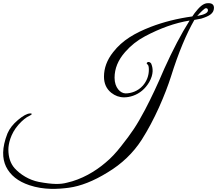

<svg xmlns="http://www.w3.org/2000/svg" viewBox="-83 -824 1374 1215"><path d="M1190 -706C1241 -722 1270 -738 1271 -774C1271 -794 1259 -804 1236 -804C1223 -804 1202 -803 1170 -767C1154 -749 1142 -733 1134 -720C1039 -707 952 -685 871 -654C771 -615 692 -570 633 -494C594 -445 575 -393 575 -339C575 -296 590 -262 621 -237C645 -218 672 -208 702 -208C720 -208 739 -211 759 -218C802 -233 836 -262 861 -304C890 -355 886 -394 873 -423C865 -432 857 -434 850 -430C843 -425 844 -420 852 -415C857 -410 859 -399 859 -383C859 -345 846 -311 821 -282C789 -246 745 -233 712 -233C679 -233 642 -269 642 -332C642 -390 664 -444 709 -495C744 -535 785 -568 834 -594C930 -645 1024 -679 1117 -694C1063 -609 1010 -507 957 -390C915 -291 874 -204 834 -128C809 -81 786 -41 764 -8C742 25 715 62 682 103C650 144 618 178 585 205C520 261 432 312 341 332C300 343 253 344 162 327C101 315 45 280 9 240C-17 210 -30 171 -30 122C-30 90 -18 24 34 -35C60 -64 84 -83 105 -92C113 -96 117 -99 118 -102C118 -105 114 -107 106 -106C88 -105 63 -92 31 -65C-1 -38 -23 -10 -36 21C-72 113 -69 179 -45 230C-18 285 31 324 103 348C195 379 285 373 353 364C427 354 509 322 598 267C688 213 760 144 814 60C854 -3 890 -71 923 -144C956 -218 981 -283 999 -340C1046 -490 1096 -609 1147 -698ZM1221 -772C1228 -772 1232 -768 1233 -760C1234 -743 1211 -731 1165 -723C1182 -742 1213 -775 1221 -772Z"/></svg>

Font: VL Great Vibes
Style: Regular
Weight: 400
Designer: Robert E. Leuschke
Foundry: Robert E. Leuschke
Version: Version 1.001